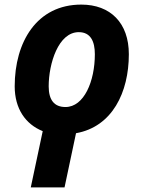

<svg xmlns="http://www.w3.org/2000/svg" viewBox="-20 -576 625 836"><path d="M166 -5 114 240H261L311 4C469 -24 541 -174 541 -340C541 -476 461 -556 334 -556C140 -556 44 -393 44 -200C44 -103 91 -35 166 -5ZM265 -110C216 -110 192 -141 192 -200C192 -299 234 -436 323 -436C375 -436 393 -395 393 -340C393 -222 346 -110 265 -110Z"/></svg>

Font: Noto Sans
Style: Bold Italic
Weight: 700
Italic angle: -12°
Designer: Monotype Design Team
Foundry: Monotype Imaging Inc.
Version: Version 2.013